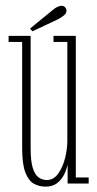

<svg xmlns="http://www.w3.org/2000/svg" viewBox="-20 -650 345 680"><path d="M141.5 11Q118.5 11 99.8 0.5Q81 -10 69.8 -39.2Q58.5 -68.5 58.5 -125V-501.5H10.5V-523H88.5V-124.5Q88.5 -80.5 95.8 -56.2Q103 -32 116 -22.2Q129 -12.5 146 -12.5Q170 -12.5 186.2 -35.2Q202.5 -58 210.5 -90.2Q218.5 -122.5 218.5 -151.5V-501.5H169.5V-523H248.5V-21.5H294V0H219.5V-67.5Q216 -50 207 -31.8Q198 -13.5 182 -1.2Q166 11 141.5 11ZM94.5 -539 86.5 -549 168 -615.5Q175 -621.5 183 -625.5Q191 -629.5 198 -629.5Q203 -629.5 207 -627.2Q211 -625 213.5 -620Q215.5 -616.5 215.5 -612Q215.5 -602.5 205.2 -594.5Q195 -586.5 184 -581Z"/></svg>

Font: Imbue 48pt Thin
Style: Regular
Weight: 250
Designer: Tyler Finck
Foundry: Etcetera Type Company
Version: Version 1.102